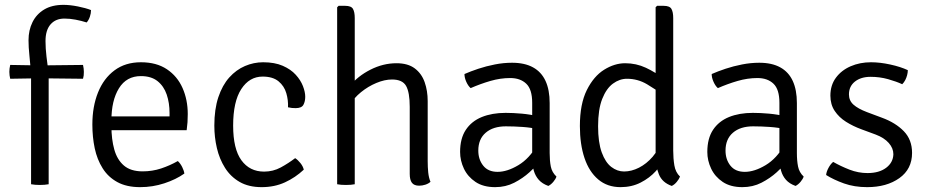

<svg xmlns="http://www.w3.org/2000/svg" viewBox="-20 -759 3821 791"><path d="M142.5 -489.5 322 -491.5Q325.5 -476 325.5 -463Q325.5 -455 324.8 -448.2Q324 -441.5 322 -434.5L143 -436.5L22 -434.5Q20.5 -441.5 19.5 -448.2Q18.5 -455 18.5 -463Q18.5 -476 22 -491.5ZM108 -457.5Q105 -495 101.2 -529.8Q97.5 -564.5 97.5 -593.5Q97.5 -634.5 113.8 -667.5Q130 -700.5 162 -719.8Q194 -739 241.5 -739Q268 -739 300.8 -732.5Q333.5 -726 355 -717.5Q355 -704 350.2 -690Q345.5 -676 337 -666.5Q315 -673.5 291.2 -678Q267.5 -682.5 245.5 -682.5Q209 -682.5 188.2 -658.5Q167.5 -634.5 167.5 -590Q167.5 -559.5 171.5 -526Q175.5 -492.5 180.5 -455.5V0Q164.5 3 144 3Q124 3 108 0Z M405.5 -222.5V-279.5H678.5V-293.5Q678.5 -335 666.8 -369.5Q655 -404 629 -424.8Q603 -445.5 560.5 -445.5Q501 -445.5 470 -395.2Q439 -345 439 -263V-239.5Q439 -185.5 450.8 -143.2Q462.5 -101 490.5 -77Q518.5 -53 567.5 -53Q607.5 -53 643.8 -65Q680 -77 712.5 -95.5Q723 -86 730.5 -71Q738 -56 739.5 -44Q705 -19.5 657 -3.8Q609 12 557.5 12Q501.5 12 463.5 -8.8Q425.5 -29.5 402.8 -65.8Q380 -102 370.2 -148.2Q360.5 -194.5 360.5 -246Q360.5 -320 383.8 -378Q407 -436 451.8 -469.2Q496.5 -502.5 560.5 -502.5Q624.5 -502.5 667.5 -473.8Q710.5 -445 732 -396.5Q753.5 -348 753.5 -289Q753.5 -270 752.5 -255.5Q751.5 -241 749 -222.5Z M1166.5 -317Q1168 -346 1159.5 -375.2Q1151 -404.5 1127.5 -424Q1104 -443.5 1062 -443.5Q1007.5 -443.5 974 -392Q940.5 -340.5 940.5 -241.5Q940.5 -145.5 974.5 -98.8Q1008.5 -52 1068 -52Q1105 -52 1136.8 -69.2Q1168.5 -86.5 1196 -107.5Q1207 -100.5 1217.8 -87Q1228.5 -73.5 1231.5 -60Q1197 -27.5 1154 -7.8Q1111 12 1058 12Q1004.5 12 967.2 -9.5Q930 -31 907 -67.5Q884 -104 873.5 -149Q863 -194 863 -241.5Q863 -309 879.5 -358.5Q896 -408 924.5 -439.8Q953 -471.5 989.2 -487Q1025.5 -502.5 1064 -502.5Q1111.5 -502.5 1144.8 -488Q1178 -473.5 1198.2 -451.2Q1218.5 -429 1228 -404.5Q1237.5 -380 1237.5 -360.5Q1237.5 -341 1230 -327.2Q1222.5 -313.5 1198 -313.5Q1190 -313.5 1182.5 -314.2Q1175 -315 1166.5 -317Z M1441.5 0Q1427 3 1405 3Q1383.5 3 1369 0V-729L1375 -735H1402Q1427 -735 1434.2 -722.2Q1441.5 -709.5 1441.5 -684.5ZM1742 -95Q1742 -70.5 1744.2 -48.5Q1746.5 -26.5 1753.5 -10Q1745.5 -2.5 1732.5 1.8Q1719.5 6 1707 6Q1686 6 1677 -6Q1668 -18 1668 -42.5V-319Q1668 -378.5 1653 -405Q1638 -431.5 1595 -431.5Q1564.5 -431.5 1530.5 -417.2Q1496.5 -403 1467.2 -379.2Q1438 -355.5 1421.5 -326.5V-405Q1454 -445.5 1506.2 -472Q1558.5 -498.5 1613.5 -498.5Q1660.5 -498.5 1688.8 -477.2Q1717 -456 1729.5 -420.5Q1742 -385 1742 -342.5Z M1875.5 -133Q1875.5 -188.5 1899 -224Q1922.5 -259.5 1964.8 -276.8Q2007 -294 2063 -294Q2094 -294 2130 -290.8Q2166 -287.5 2198 -279.5V-226.5Q2168.5 -233.5 2133 -236Q2097.5 -238.5 2064 -238.5Q2011.5 -238.5 1981 -212.2Q1950.5 -186 1950.5 -138.5Q1950.5 -102 1970.8 -76.5Q1991 -51 2030 -51Q2069.5 -51 2115.5 -78.5Q2161.5 -106 2193 -162L2205.5 -94.5Q2188.5 -74 2161.2 -49.2Q2134 -24.5 2098.5 -6.2Q2063 12 2020 12Q1971 12 1939 -9.5Q1907 -31 1891.2 -64.2Q1875.5 -97.5 1875.5 -133ZM2272.5 -31.5Q2269 -21 2259.5 -9.8Q2250 1.5 2239 7Q2214 -2 2199.8 -18Q2185.5 -34 2179.2 -55.8Q2173 -77.5 2172.5 -103.5V-335.5Q2172.5 -391 2148 -414.2Q2123.5 -437.5 2082 -437.5Q2041.5 -437.5 2000.2 -425.5Q1959 -413.5 1919 -396Q1909 -404.5 1901.2 -421.5Q1893.5 -438.5 1893.5 -454Q1918.5 -465 1950.8 -475.8Q1983 -486.5 2018.8 -493.5Q2054.5 -500.5 2089.5 -500.5Q2141.5 -500.5 2176 -481.5Q2210.5 -462.5 2227.5 -425.5Q2244.5 -388.5 2244.5 -334.5V-128.5Q2244.5 -97 2249.2 -73Q2254 -49 2272.5 -31.5Z M2753.5 -138.5Q2753.5 -106.5 2758.2 -77.8Q2763 -49 2781.5 -31.5Q2777.5 -21 2768.2 -9.8Q2759 1.5 2747.5 7Q2708 -7 2694.5 -40.8Q2681 -74.5 2681 -114.5V-729L2687 -735H2714Q2739 -735 2746.2 -722.2Q2753.5 -709.5 2753.5 -684.5ZM2369 -239.5Q2369 -330.5 2397.5 -387.8Q2426 -445 2469 -471.8Q2512 -498.5 2555.5 -498.5Q2601 -498.5 2641 -479.8Q2681 -461 2717 -433L2713 -367Q2684 -389 2645.8 -411.8Q2607.5 -434.5 2563 -434.5Q2532.5 -434.5 2505.2 -414.5Q2478 -394.5 2461 -351.5Q2444 -308.5 2444 -239Q2444 -172.5 2459 -131.2Q2474 -90 2498.5 -71.2Q2523 -52.5 2551 -52.5Q2581.5 -52.5 2612.5 -68.2Q2643.5 -84 2668.8 -113.2Q2694 -142.5 2706.5 -183L2720 -113Q2708 -83 2682 -54.2Q2656 -25.5 2619.2 -6.8Q2582.5 12 2536.5 12Q2482 12 2444.5 -19.8Q2407 -51.5 2388 -108Q2369 -164.5 2369 -239.5Z M2894 -133Q2894 -188.5 2917.5 -224Q2941 -259.5 2983.2 -276.8Q3025.5 -294 3081.5 -294Q3112.5 -294 3148.5 -290.8Q3184.5 -287.5 3216.5 -279.5V-226.5Q3187 -233.5 3151.5 -236Q3116 -238.5 3082.5 -238.5Q3030 -238.5 2999.5 -212.2Q2969 -186 2969 -138.5Q2969 -102 2989.2 -76.5Q3009.5 -51 3048.5 -51Q3088 -51 3134 -78.5Q3180 -106 3211.5 -162L3224 -94.5Q3207 -74 3179.8 -49.2Q3152.5 -24.5 3117 -6.2Q3081.5 12 3038.5 12Q2989.5 12 2957.5 -9.5Q2925.5 -31 2909.8 -64.2Q2894 -97.5 2894 -133ZM3291 -31.5Q3287.5 -21 3278 -9.8Q3268.5 1.5 3257.5 7Q3232.5 -2 3218.2 -18Q3204 -34 3197.8 -55.8Q3191.5 -77.5 3191 -103.5V-335.5Q3191 -391 3166.5 -414.2Q3142 -437.5 3100.5 -437.5Q3060 -437.5 3018.8 -425.5Q2977.5 -413.5 2937.5 -396Q2927.5 -404.5 2919.8 -421.5Q2912 -438.5 2912 -454Q2937 -465 2969.2 -475.8Q3001.5 -486.5 3037.2 -493.5Q3073 -500.5 3108 -500.5Q3160 -500.5 3194.5 -481.5Q3229 -462.5 3246 -425.5Q3263 -388.5 3263 -334.5V-128.5Q3263 -97 3267.8 -73Q3272.5 -49 3291 -31.5Z M3383.5 -38Q3384.5 -51 3393 -67Q3401.5 -83 3412.5 -92Q3443 -74.5 3479.5 -60.2Q3516 -46 3554 -46Q3602 -46 3630.8 -67.8Q3659.5 -89.5 3660.5 -123.5Q3660.5 -148.5 3641.5 -170Q3622.5 -191.5 3588 -204.5L3528.5 -226.5Q3494.5 -239 3465.5 -257.2Q3436.5 -275.5 3418.8 -302Q3401 -328.5 3401 -365Q3401 -408 3423.8 -438.8Q3446.5 -469.5 3484.5 -486Q3522.5 -502.5 3568.5 -502.5Q3605.5 -502.5 3647.8 -493.2Q3690 -484 3720 -470Q3720 -460 3717.2 -449.5Q3714.5 -439 3709.5 -429.2Q3704.5 -419.5 3697 -412Q3673.5 -423 3639 -432.8Q3604.5 -442.5 3566.5 -442.5Q3527 -442.5 3502.2 -423Q3477.5 -403.5 3477.5 -370Q3477.5 -344.5 3496.2 -327.8Q3515 -311 3552 -297L3613.5 -274Q3669.5 -253.5 3703.5 -218.5Q3737.5 -183.5 3737.5 -129Q3737.5 -62.5 3685.2 -25.2Q3633 12 3552.5 12Q3500 12 3457.2 -3.2Q3414.5 -18.5 3383.5 -38Z"/></svg>

Font: Signika
Style: Regular
Weight: 300
Designer: Anna Giedry
Foundry: Anna Giedry
Version: Version 2.000